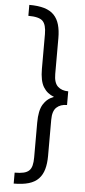

<svg xmlns="http://www.w3.org/2000/svg" viewBox="-64 -845 467 1049"><g transform="rotate(5 170.0 -320.0)"><path d="M306 -283Q270 -283 248.5 -263Q227 -243 227 -195V3Q227 45 218 76.5Q209 108 189 129Q169 150 135.5 160Q102 170 53 170V110Q83 110 102 105.5Q121 101 132 90.5Q143 80 147.5 62Q152 44 152 18V-173Q152 -239 172.5 -273Q193 -307 231 -321Q193 -335 172.5 -368.5Q152 -402 152 -468V-658Q152 -710 132 -730Q112 -750 53 -750V-810Q102 -810 135.5 -800Q169 -790 189 -769Q209 -748 218 -716.5Q227 -685 227 -643V-446Q227 -398 248.5 -378Q270 -358 306 -358Z"/></g></svg>

Font: Carrois Gothic SC
Style: Regular
Weight: 400
Designer: Ralph du Carrois
Foundry: Ralph du Carrois
Version: Version 1.002